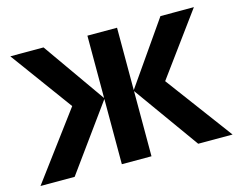

<svg xmlns="http://www.w3.org/2000/svg" viewBox="-82 -662 972 782"><g transform="rotate(-15 404.0 -271.0)"><path d="M791 -542 600 -281 809 0H664L467 -275V0H342V-275L143 0H-1L208 -281L17 -542H157L342 -279V-542H467V-279L650 -542Z"/></g></svg>

Font: Noto Sans Display SemiBold
Style: Regular
Weight: 600
Designer: Monotype Design Team
Foundry: Monotype Imaging Inc.
Version: Version 2.003